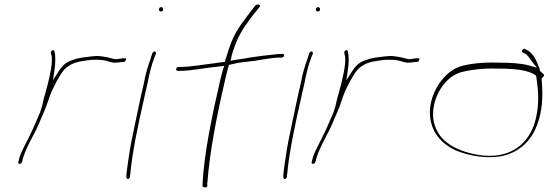

<svg xmlns="http://www.w3.org/2000/svg" viewBox="-20 -740 2392 837"><path d="M60 -35C58 -28 61 -26 64 -26C71 -26 73 -27 76 -34L81 -53C97 -104 128 -151 149 -199C162 -232 178 -263 187 -292C194 -314 203 -339 213 -358L227 -386L245 -416C264 -449 296 -468 341 -474L361 -477C388 -481 415 -480 433 -477C453 -474 467 -465 483 -467H484C492 -467 507 -469 512 -470H521C528 -472 535 -489 523 -486H516C507 -484 496 -484 488 -482H486C480 -482 477 -483 473 -484L457 -488C450 -490 446 -491 439 -492L418 -495C395 -498 365 -492 338 -489L313 -484L284 -474C261 -463 250 -451 235 -428L211 -390L217 -431C222 -466 223 -495 217 -517C215 -527 200 -518 202 -511V-510C202 -503 206 -498 206 -485C207 -457 200 -423 192 -389C189 -375 186 -364 182 -351C178 -332 172 -317 169 -302L165 -284C163 -275 160 -266 157 -258L155 -251C140 -217 126 -181 109 -148C94 -116 74 -83 65 -54ZM147 -189Z M673 -700C672 -695 675 -690 681 -690C687 -690 690 -692 691 -698C692 -703 688 -709 683 -709C678 -709 674 -706 673 -700ZM607 -376C601 -352 596 -328 590 -301C584 -274 578 -246 572 -216L553 -124C545 -84 534 -8 531 23V34C531 36 531 36 534 39C540 44 546 36 547 30V20L548 19C556 -73 582 -196 606 -301C612 -328 617 -352 623 -376C630 -414 640 -455 652 -487L660 -506C660 -507 660 -509 659 -512C655 -520 647 -513 644 -508L638 -489V-488C626 -456 614 -417 607 -376Z M748 -440C747 -436 750 -431 754 -431H762C815 -431 870 -444 941 -451L958 -453L953 -440C948 -423 944 -406 939 -386C904 -236 869 -65 863 61V70C864 80 885 79 884 69L883 59L884 58C893 -72 925 -236 960 -386C965 -408 970 -430 976 -450L978 -457L987 -459C1020 -468 1056 -471 1091 -475C1122 -480 1169 -489 1199 -489H1208C1213 -489 1217 -492 1218 -496C1219 -502 1217 -505 1212 -505H1203C1198 -505 1184 -504 1162 -501C1118 -497 1054 -487 1001 -478L985 -475L988 -488C990 -495 990 -500 993 -508C1015 -580 1036 -611 1078 -668L1112 -710C1119 -720 1100 -724 1093 -716L1060 -673C1016 -615 995 -584 972 -508C968 -497 964 -482 960 -470C944 -469 931 -467 914 -464H913C861 -458 807 -448 764 -448H757C753 -448 749 -444 748 -440Z M1357 -700C1356 -695 1359 -690 1365 -690C1371 -690 1374 -692 1375 -698C1376 -703 1372 -709 1367 -709C1362 -709 1358 -706 1357 -700ZM1291 -376C1285 -352 1280 -328 1274 -301C1268 -274 1262 -246 1256 -216L1237 -124C1229 -84 1218 -8 1215 23V34C1215 36 1215 36 1218 39C1224 44 1230 36 1231 30V20L1232 19C1240 -73 1266 -196 1290 -301C1296 -328 1301 -352 1307 -376C1314 -414 1324 -455 1336 -487L1344 -506C1344 -507 1344 -509 1343 -512C1339 -520 1331 -513 1328 -508L1322 -489V-488C1310 -456 1298 -417 1291 -376Z M1339 -35C1337 -28 1340 -26 1343 -26C1350 -26 1352 -27 1355 -34L1360 -53C1376 -104 1407 -151 1428 -199C1441 -232 1457 -263 1466 -292C1473 -314 1482 -339 1492 -358L1506 -386L1524 -416C1543 -449 1575 -468 1620 -474L1640 -477C1667 -481 1694 -480 1712 -477C1732 -474 1746 -465 1762 -467H1763C1771 -467 1786 -469 1791 -470H1800C1807 -472 1814 -489 1802 -486H1795C1786 -484 1775 -484 1767 -482H1765C1759 -482 1756 -483 1752 -484L1736 -488C1729 -490 1725 -491 1718 -492L1697 -495C1674 -498 1644 -492 1617 -489L1592 -484L1563 -474C1540 -463 1529 -451 1514 -428L1490 -390L1496 -431C1501 -466 1502 -495 1496 -517C1494 -527 1479 -518 1481 -511V-510C1481 -503 1485 -498 1485 -485C1486 -457 1479 -423 1471 -389C1468 -375 1465 -364 1461 -351C1457 -332 1451 -317 1448 -302L1444 -284C1442 -275 1439 -266 1436 -258L1434 -251C1419 -217 1405 -181 1388 -148C1373 -116 1353 -83 1344 -54ZM1426 -189Z M1882 -355C1844 -284 1849 -216 1872 -171C1890 -135 1926 -100 1975 -81C2022 -63 2089 -48 2160 -58C2238 -72 2296 -122 2323 -200C2345 -258 2346 -322 2343 -368L2341 -398C2346 -402 2356 -411 2350 -416L2334 -431C2332 -438 2332 -447 2327 -453C2319 -478 2301 -508 2284 -518L2270 -526C2267 -529 2264 -528 2259 -524C2248 -513 2262 -510 2269 -506C2281 -500 2290 -484 2299 -472L2320 -445L2285 -455C2251 -464 2206 -467 2151 -467C2086 -469 2027 -463 1985 -450C1944 -437 1905 -398 1882 -355ZM1869 -223C1860 -306 1912 -400 1986 -424C2025 -435 2085 -443 2143 -441C2222 -441 2284 -436 2317 -410L2319 -397C2327 -342 2334 -271 2307 -193C2274 -102 2193 -46 2069 -64C1977 -79 1910 -117 1885 -171C1877 -186 1871 -204 1869 -223ZM2143 -441Z"/></svg>

Font: Stray Cat
Style: ExLtExtObl
Weight: 200
Version: Version 1.0